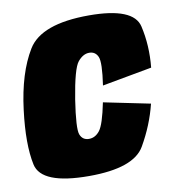

<svg xmlns="http://www.w3.org/2000/svg" viewBox="-72 -667 674 737"><g transform="rotate(-10 265.0 -298.0)"><path d="M217.5 5Q391.5 5 435.2 -70.8Q479 -146.5 499 -227.5L318 -264.5Q301 -180.5 283.5 -158Q266 -135.5 241.5 -135.5Q216.5 -135.5 207.2 -159Q198 -182.5 215 -293.5Q234 -411.5 254.5 -436.2Q275 -461 299 -461Q323 -461 332.8 -438.5Q342.5 -416 329.5 -328L523.5 -363.5Q532 -448.5 514.2 -525.5Q496.5 -602.5 322.5 -602.5Q136.5 -602.5 83.8 -516Q31 -429.5 13.5 -288.5Q-3 -157 14.2 -76Q31.5 5 217.5 5Z"/></g></svg>

Font: Anybody Condensed Black
Style: Italic
Weight: 900
Width: 3
Italic angle: -10°
Version: Version 1.113;gftools[0.9.25]